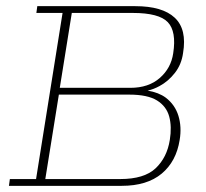

<svg xmlns="http://www.w3.org/2000/svg" viewBox="-20 -603 670 623"><path d="M9 0 12 -22H97L183 -561H98L101 -583H419Q507 -583 547 -545.5Q587 -508 574 -431Q569 -394 547.5 -366.5Q526 -339 498 -324Q478 -313 459 -309Q495 -303 518 -286Q548 -263 559 -227Q570 -191 563 -149Q552 -79 504.5 -39.5Q457 0 375 0ZM127 -22H370Q448 -22 485 -57Q522 -92 531 -149Q538 -192 529 -225Q520 -258 489.5 -277Q459 -296 399 -296H171ZM174 -318H403Q462 -318 498.5 -350Q535 -382 542 -430Q553 -501 524.5 -531Q496 -561 411 -561H213Z"/></svg>

Font: Rokkitt SemiBold Thin
Style: Italic
Weight: 250
Italic angle: -9°
Version: Version 3.103